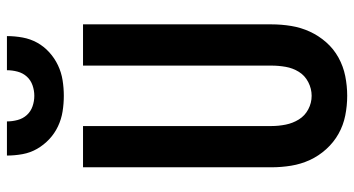

<svg xmlns="http://www.w3.org/2000/svg" viewBox="-248 -740 997 540"><g transform="rotate(-90 250.0 -470.5)"><path d="M250 8Q278 8 305.5 2.5Q333 -3 357.5 -16.5Q382 -30 400.5 -51Q419 -72 430.5 -97Q442 -122 446.5 -149.5Q451 -177 451 -205V-735H335V-205Q335 -185 331.5 -165Q328 -145 317.5 -128Q307 -111 288.5 -101.5Q270 -92 250 -92Q230 -92 212 -101.5Q194 -111 183.5 -128Q173 -145 169 -165Q165 -185 165 -205V-735H49V-205Q49 -177 53.5 -149.5Q58 -122 69.5 -97Q81 -72 100 -51Q119 -30 143 -16.5Q167 -3 194.5 2.5Q222 8 250 8ZM250 -789Q272 -789 294 -792.5Q316 -796 336 -805.5Q356 -815 372.5 -830Q389 -845 399.5 -864Q410 -883 414 -905Q418 -927 418 -949H322Q322 -934 318 -919Q314 -904 304 -893Q294 -882 279.5 -877Q265 -872 250 -872Q235 -872 220.5 -877Q206 -882 196 -893Q186 -904 182 -919Q178 -934 178 -949H82Q82 -927 86 -905Q90 -883 101 -864Q112 -845 128 -830Q144 -815 164 -805.5Q184 -796 206 -792.5Q228 -789 250 -789Z"/></g></svg>

Font: Iosevka SS09
Style: Bold
Weight: 700
Monospace: yes
Designer: Belleve Invis
Foundry: Belleve Invis
Version: Version 5.2.1; ttfautohint (v1.8.3)